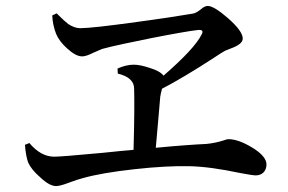

<svg xmlns="http://www.w3.org/2000/svg" viewBox="-20 -681 970 647"><path d="M169 -54C178 -54 193 -58 214 -66C233 -73 248 -78 260 -81C303 -93 361 -103 435 -111C507 -119 568 -122 617 -121C666 -120 723 -112 789 -98C816 -93 834 -90 842 -90C863 -90 878 -104 878 -127C878 -145 862 -164 831 -183C800 -202 773 -212 750 -212C747 -212 741 -211 734 -208C715 -202 696 -198 676 -196C634 -194 577 -190 505 -183C507 -206 510 -240 514 -285C517 -319 519 -342 520 -355C521 -362 523 -371 526 -382C574 -407 633 -442 702 -487C717 -497 728 -504 735 -508C738 -510 745 -513 756 -517C784 -527 798 -538 798 -551C798 -568 781 -591 748 -620C717 -647 694 -661 680 -661C673 -661 665 -657 656 -649C646 -641 637 -636 629 -635C587 -628 524 -618 441 -607C340 -593 277 -586 250 -586C237 -586 224 -591 210 -600C202 -606 190 -617 175 -632C173 -634 172 -635 171 -636L156 -629C157 -608 161 -588 169 -567C176 -550 189 -533 207 -517C226 -500 242 -491 257 -491C266 -491 278 -495 294 -503C307 -509 317 -513 324 -516C384 -533 603 -576 648 -580C662 -581 666 -576 659 -564C643 -532 600 -486 531 -426C524 -436 508 -445 485 -452C464 -459 446 -463 431 -463C414 -463 396 -459 376 -450L377 -433C414 -424 432 -407 432 -382C433 -347 433 -278 430 -176C406 -174 371 -171 326 -166C231 -157 177 -153 163 -153C133 -153 105 -168 79 -199L64 -193C66 -167 70 -147 75 -133C82 -118 95 -101 115 -84C136 -64 154 -54 169 -54Z"/></svg>

Font: AllPunType SemiBold
Style: Regular
Weight: 600
Version: 1.0